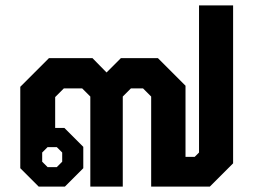

<svg xmlns="http://www.w3.org/2000/svg" viewBox="-20 -690 937 710"><path d="M55 -68V-369L161 -475H322L374 -422L427 -475H564L666 -373V-110H700L716 -126V-670H842V-86L756 0H539V-333L509 -363H464L434 -333V0H314V-333L284 -363H216L184 -331V-217H218L288 -147V-68L220 0H123ZM190 -72 210 -92V-126L190 -146H156L136 -126V-92L156 -72Z"/></svg>

Font: Chakra Petch
Style: Bold
Weight: 700
Designer: Katatrad Aksorn Co.,Ltd.
Foundry: Cadson Demak Co.,Ltd.
Version: Version 1.000; ttfautohint (v1.6)